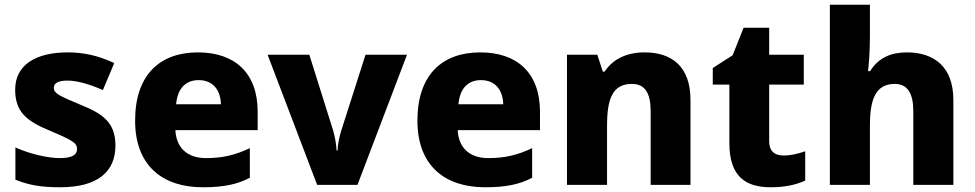

<svg xmlns="http://www.w3.org/2000/svg" viewBox="-20 -780 4112 810"><path d="M467 -166C467 -263 414 -300 320 -338C226 -377 207 -387 207 -410C207 -430 227 -440 265 -440C306 -440 360 -424 414 -400L462 -514C395 -545 335 -559 265 -559C131 -559 44 -506 44 -402C44 -310 89 -271 187 -230C287 -188 305 -177 305 -151C305 -127 284 -113 233 -113C185 -113 109 -129 45 -158V-22C104 2 156 10 234 10C394 10 467 -57 467 -166Z M815 -559C656 -559 550 -466 550 -271C550 -78 669 10 835 10C924 10 980 -2 1034 -30V-155C973 -126 919 -113 849 -113C768 -113 723 -159 720 -231H1067V-309C1067 -473 970 -559 815 -559ZM818 -442C880 -442 911 -398 912 -340H723C729 -410 766 -442 818 -442Z M1318 0H1488L1697 -549H1522L1420 -230C1412 -205 1405 -173 1404 -145H1400C1399 -172 1392 -208 1385 -231L1285 -549H1109Z M2006 -559C1847 -559 1741 -466 1741 -271C1741 -78 1860 10 2026 10C2115 10 2171 -2 2225 -30V-155C2164 -126 2110 -113 2040 -113C1959 -113 1914 -159 1911 -231H2258V-309C2258 -473 2161 -559 2006 -559ZM2009 -442C2071 -442 2102 -398 2103 -340H1914C1920 -410 1957 -442 2009 -442Z M2699 -559C2626 -559 2566 -532 2531 -478H2523L2500 -549H2372V0H2541V-250C2541 -363 2564 -426 2646 -426C2701 -426 2725 -387 2725 -311V0H2893V-358C2893 -499 2815 -559 2699 -559Z M3284 -124C3248 -124 3225 -143 3225 -182V-423H3371V-549H3225V-663H3117L3071 -547L2987 -493V-423H3057V-176C3057 -31 3130 10 3232 10C3296 10 3341 -2 3377 -18V-142C3346 -131 3318 -124 3284 -124Z M3650 -627V-760H3481V0H3650V-251C3650 -363 3675 -426 3755 -426C3808 -426 3833 -387 3833 -311V0H4002V-358C4002 -499 3920 -559 3806 -559C3740 -559 3686 -537 3651 -480H3642C3645 -504 3650 -560 3650 -627Z"/></svg>

Font: Noto Sans Ethiopic ExtraBold
Style: Regular
Weight: 800
Designer: Monotype Design Team
Foundry: Monotype Imaging Inc.
Version: Version 2.102